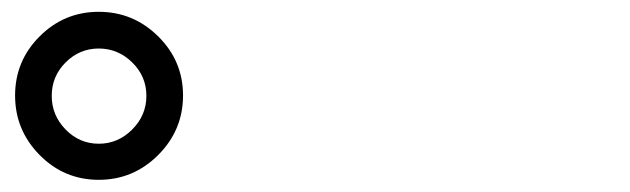

<svg xmlns="http://www.w3.org/2000/svg" viewBox="-20 -875 1040 317"><path d="M198.2 -772Q174.8 -794.9 143.1 -794.9Q111.3 -794.9 88.4 -772Q65.4 -749 65.4 -716.8Q65.4 -684.6 88.4 -661.1Q111.3 -637.7 143.1 -637.7Q174.8 -637.7 198.2 -661.1Q221.7 -684.6 221.7 -716.8Q221.7 -749 198.2 -772ZM241.2 -619.1Q200.2 -578.1 143.1 -578.1Q85.9 -578.1 45.4 -619.1Q4.9 -660.2 4.9 -717.3Q4.9 -774.4 45.4 -814.9Q85.9 -855.5 143.1 -855.5Q200.2 -855.5 241.2 -814.9Q282.2 -774.4 282.2 -717.3Q282.2 -660.2 241.2 -619.1Z"/></svg>

Font: Rounded Mgen+ 1m regular
Style: Regular
Weight: 400
Designer: [Source Han Sans]
Ryoko NISHIZUKA  (kana & ideographs); Paul D. Hunt (Latin, Greek & Cyrillic); Wenlong ZHANG  (bopomofo
Version: Version 1.059.20150602